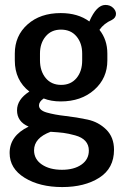

<svg xmlns="http://www.w3.org/2000/svg" viewBox="-20 -533 503 778"><path d="M19 87Q19 17 96 -20Q49 -40 49 -86Q49 -130 99 -162Q40 -208 40 -288V-316Q40 -388 91.5 -434Q143 -480 226 -480Q296 -480 342 -446Q371 -513 407 -513Q426 -513 438 -501.5Q450 -490 450 -477Q450 -461 433 -452Q401 -438 383 -412Q415 -372 415 -316V-288Q415 -216 362 -169Q309 -122 226 -122Q187 -122 157 -134Q138 -121 138 -106Q138 -86 169.5 -77Q201 -68 245.5 -63Q290 -58 334.5 -48.5Q379 -39 410.5 -8Q442 23 442 74Q442 149 382.5 187Q323 225 232 225Q141 225 80 187.5Q19 150 19 87ZM118 76Q118 112 149.5 133.5Q181 155 231 155Q280 155 310 134Q340 113 340 77Q340 54 326 38.5Q312 23 284.5 15.5Q257 8 237.5 5.5Q218 3 185 1Q118 26 118 76ZM142 -289Q142 -245 165 -217Q188 -189 228 -189Q267 -189 290 -216.5Q313 -244 313 -288V-316Q313 -358 290 -385.5Q267 -413 227 -413Q188 -413 165 -385.5Q142 -358 142 -316Z"/></svg>

Font: TerminalDosisSemiBold
Style: Bold
Weight: 600
Designer: EdgarTolentino, PabloImpallari, IginoMarini
Foundry: EdgarTolentino, PabloImpallari, IginoMarini
Version: Version 1.006